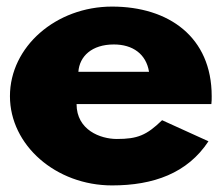

<svg xmlns="http://www.w3.org/2000/svg" viewBox="-20 -548 673 583"><path d="M621.8 -232C622.8 -238 622.8 -249 622.8 -256C622.8 -436 492 -528 320.3 -528C149.8 -528 10.2 -406 10.2 -256C10.2 -107 149.8 15 320.3 15C445.8 15 549.2 -22 613 -119L472.2 -183C424.8 -137 397.3 -126 334.7 -126C285.2 -126 212.5 -153 212.5 -232ZM218 -330C221.3 -377 258.8 -413 325.8 -413C383 -413 423.8 -384 432.5 -330Z"/></svg>

Font: Hussar
Style: BdWide
Weight: 700
Foundry: Cannot Into Space Fonts
Version: Version 2.00